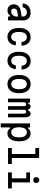

<svg xmlns="http://www.w3.org/2000/svg" viewBox="2054 -2946 1093 5240"><g transform="rotate(90 2600.0 -326.5)"><path d="M442 -373V-277L295 -253Q254 -246 234 -223Q214 -200 214 -162Q214 -127 236 -106Q258 -85 296 -85Q332 -85 362.5 -104.5Q393 -124 412 -156Q431 -188 431 -228V-400Q431 -452 400.5 -483.5Q370 -515 320 -515Q282 -515 253 -501Q224 -487 205 -461Q186 -435 178 -397H73Q78 -465 110 -514Q142 -563 196.5 -589.5Q251 -616 323 -616Q425 -616 481.5 -561.5Q538 -507 538 -407V0H431V-51H401Q381 -18 348 -1.5Q315 15 266 15Q215 15 177.5 -6.5Q140 -28 119.5 -66.5Q99 -105 99 -156Q99 -233 146 -282Q193 -331 280 -346Z M990 16Q913 16 857.5 -21.5Q802 -59 772.5 -129Q743 -199 743 -297Q743 -397 773.5 -468Q804 -539 861.5 -577.5Q919 -616 998 -616Q1067 -616 1117.5 -585.5Q1168 -555 1197 -499.5Q1226 -444 1229 -368H1129Q1117 -438 1083 -475.5Q1049 -513 996 -513Q926 -513 889 -457.5Q852 -402 852 -297Q852 -195 887.5 -141Q923 -87 990 -87Q1040 -87 1072 -120Q1104 -153 1117 -214H1217Q1213 -144 1183.5 -92Q1154 -40 1104.5 -12Q1055 16 990 16Z M1640 16Q1563 16 1507.5 -21.5Q1452 -59 1422.5 -129Q1393 -199 1393 -297Q1393 -397 1423.5 -468Q1454 -539 1511.5 -577.5Q1569 -616 1648 -616Q1717 -616 1767.5 -585.5Q1818 -555 1847 -499.5Q1876 -444 1879 -368H1779Q1767 -438 1733 -475.5Q1699 -513 1646 -513Q1576 -513 1539 -457.5Q1502 -402 1502 -297Q1502 -195 1537.5 -141Q1573 -87 1640 -87Q1690 -87 1722 -120Q1754 -153 1767 -214H1867Q1863 -144 1833.5 -92Q1804 -40 1754.5 -12Q1705 16 1640 16Z M2275 16Q2198 16 2142 -22Q2086 -60 2056 -130.5Q2026 -201 2026 -300Q2026 -399 2056 -469.5Q2086 -540 2142 -578Q2198 -616 2275 -616Q2353 -616 2408.5 -578Q2464 -540 2494 -469.5Q2524 -399 2524 -300Q2524 -201 2494 -130.5Q2464 -60 2408.5 -22Q2353 16 2275 16ZM2275 -87Q2343 -87 2379 -142Q2415 -197 2415 -300Q2415 -403 2379 -458Q2343 -513 2275 -513Q2208 -513 2171.5 -458Q2135 -403 2135 -300Q2135 -197 2171.5 -142Q2208 -87 2275 -87Z M2671 -600H2781V-552H2860L2808 -521Q2810 -566 2832 -591Q2854 -616 2891 -616Q2925 -616 2947.5 -588Q2970 -560 2974 -513L2915 -549H3046L2994 -519Q2997 -564 3021 -590Q3045 -616 3083 -616Q3129 -616 3156 -576Q3183 -536 3183 -466V0H3082V-427Q3082 -462 3068.5 -479.5Q3055 -497 3029 -497Q3003 -497 2990 -479.5Q2977 -462 2977 -427V0H2877V-427Q2877 -462 2864 -479.5Q2851 -497 2825 -497Q2799 -497 2785.5 -479.5Q2772 -462 2772 -427V0H2671Z M3348 200V-600H3458V-549H3488Q3506 -581 3540.5 -598.5Q3575 -616 3618 -616Q3686 -616 3735.5 -578Q3785 -540 3811 -469.5Q3837 -399 3837 -300Q3837 -201 3811 -130.5Q3785 -60 3735.5 -22Q3686 16 3618 16Q3575 16 3540.5 -1.5Q3506 -19 3488 -51H3458V200ZM3591 -87Q3658 -87 3693.5 -142Q3729 -197 3729 -300Q3729 -403 3693.5 -458Q3658 -513 3591 -513Q3525 -513 3489.5 -458Q3454 -403 3454 -300Q3454 -197 3489.5 -142Q3525 -87 3591 -87Z M4020 -848H4293V-103H4457V0H4020V-103H4183V-745H4020Z M4685 -600H4958V-103H5122V0H4685V-103H4848V-497H4685ZM4895 -687Q4858 -687 4837 -709Q4816 -731 4816 -770Q4816 -810 4837 -831.5Q4858 -853 4895 -853Q4932 -853 4953 -831.5Q4974 -810 4974 -770Q4974 -731 4953 -709Q4932 -687 4895 -687Z"/></g></svg>

Font: Martian Mono SemiCondensed
Style: Regular
Weight: 400
Width: 4
Designer: Roman Shamin
Foundry: Evil Martians
Version: Version 1.000